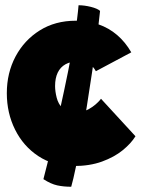

<svg xmlns="http://www.w3.org/2000/svg" viewBox="-20 -709 553 732"><path d="M279.5 -689Q301.5 -689 326.5 -682.8Q351.5 -676.5 361.5 -667.5Q356.5 -620.5 348.8 -560.5Q341 -500.5 331.2 -434.8Q321.5 -369 311 -303.5Q300.5 -238 289.8 -178.5Q279 -119 269.2 -72Q259.5 -25 251.5 3Q223 3 198.5 -2.2Q174 -7.5 145.5 -26Q159.5 -79.5 175.8 -147.8Q192 -216 208.5 -290.2Q225 -364.5 239.8 -437.8Q254.5 -511 265 -575.8Q275.5 -640.5 279.5 -689ZM496.5 -189.5Q479.5 -162 447.5 -136Q415.5 -110 368.8 -93Q322 -76 261 -76Q183.5 -76 126.2 -113.8Q69 -151.5 37.5 -214.8Q6 -278 6 -353.5Q6 -431 39.2 -493.5Q72.5 -556 131.5 -593Q190.5 -630 268.5 -630Q315.5 -630 355.2 -616.2Q395 -602.5 426.5 -575.5Q458 -548.5 480.5 -509.5L345.5 -437.5Q344 -440.5 340 -446.5Q336 -452.5 328.2 -459.2Q320.5 -466 308.5 -470.5Q296.5 -475 279 -475Q249.5 -475 229.8 -464Q210 -453 200 -432Q190 -411 190 -381Q190 -361 196 -337Q202 -313 218.5 -295.8Q235 -278.5 266 -278.5Q285 -278.5 302 -285.2Q319 -292 332.2 -301.5Q345.5 -311 354 -319.8Q362.5 -328.5 365 -332.5Z"/></svg>

Font: Grandstander Thin Black
Style: Regular
Weight: 900
Version: Version 1.200